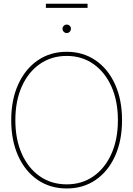

<svg xmlns="http://www.w3.org/2000/svg" viewBox="-20 -1017 725 1044"><path d="M342.8 7.8Q252.9 7.8 184.8 -38.8Q116.7 -85.4 78.9 -169.2Q41 -252.9 41 -363.3Q41 -474.6 79.1 -558.3Q117.2 -642.1 185.1 -688.7Q252.9 -735.4 342.8 -735.4Q432.1 -735.4 500 -688.7Q567.9 -642.1 605.7 -558.3Q643.6 -474.6 643.6 -363.3Q643.6 -252.4 605.7 -168.7Q567.9 -85 500 -38.6Q432.1 7.8 342.8 7.8ZM342.8 -14.6Q425.3 -14.6 488 -58.3Q550.8 -102.1 585.9 -180.7Q621.1 -259.3 621.1 -363.3Q621.1 -467.8 585.9 -546.4Q550.8 -625 488 -668.9Q425.3 -712.9 342.8 -712.9Q260.3 -712.9 197.3 -669.4Q134.3 -626 98.9 -547.4Q63.5 -468.8 63.5 -363.3Q63.5 -259.8 98.4 -181.2Q133.3 -102.5 196.3 -58.6Q259.3 -14.6 342.8 -14.6ZM456.1 -996.6V-974.1H229.5V-996.6ZM342.8 -837.4Q333.5 -837.4 326.7 -844.2Q319.8 -851.1 319.8 -860.4Q319.8 -870.1 326.7 -876.7Q333.5 -883.3 342.8 -883.3Q352.5 -883.3 359.1 -876.7Q365.7 -870.1 365.7 -860.4Q365.7 -851.1 359.1 -844.2Q352.5 -837.4 342.8 -837.4Z"/></svg>

Font: Inter Display Thin
Style: Regular
Weight: 100
Designer: Rasmus Andersson
Foundry: rsms
Version: Version 4.000;git-a52131595